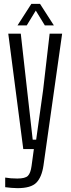

<svg xmlns="http://www.w3.org/2000/svg" viewBox="-20 -775 371 998"><path d="M101 0 23 -600H88L121 -306L150 -49H168L204 -306L238 -600H303L206 85Q197 146 169 174.5Q141 203 71 203Q58 203 39.5 201.5Q21 200 7 198V148Q34 153 70 153Q111 153 125 139Q139 125 144 88L156 0ZM71 -643 143 -755H188L260 -643H213L166 -720L119 -643Z"/></svg>

Font: Big Shoulders Text Light
Style: Regular
Weight: 300
Designer: Patric King
Foundry: XO Type Co
Version: Version 1.000; ttfautohint (v1.8.2)